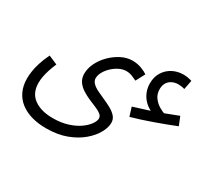

<svg xmlns="http://www.w3.org/2000/svg" viewBox="-139 -743 1336 1217"><g transform="rotate(30 529.0 -134.5)"><path d="M849 -187Q825 -195 804 -209.5Q783 -224 767 -244.5Q751 -265 742 -291Q733 -317 733 -346Q733 -393 755 -428Q777 -463 813 -481.5Q849 -500 891 -500Q906 -500 921 -497.5Q936 -495 953 -490L940 -423Q926 -427 914.5 -428.5Q903 -430 894 -430Q868 -430 847.5 -419.5Q827 -409 816 -390Q805 -371 805 -345Q805 -310 823 -285Q841 -260 866.5 -244.5Q892 -229 914 -223ZM727 -96 707 -160Q750 -173 801.5 -189.5Q853 -206 905 -225.5Q957 -245 1003 -263L1028 -201Q996 -188 957.5 -173.5Q919 -159 878 -144.5Q837 -130 798.5 -117.5Q760 -105 727 -96ZM43 16Q43 -5 47 -34Q51 -63 62.5 -100Q74 -137 95 -180L160 -152Q147 -122 138 -94Q129 -66 124.5 -42Q120 -18 120 5Q120 42 133 70Q146 98 171.5 116.5Q197 135 231.5 144.5Q266 154 309 154Q369 154 417 139Q465 124 498 100.5Q531 77 548 52.5Q565 28 565 10Q565 -7 549.5 -19.5Q534 -32 508 -42.5Q482 -53 453.5 -65.5Q425 -78 399.5 -94.5Q374 -111 358 -134.5Q342 -158 342 -191Q342 -229 361 -268.5Q380 -308 413 -341Q446 -374 486 -394.5Q526 -415 568 -415Q603 -415 634 -403Q665 -391 680 -380L645 -314Q629 -322 608.5 -330Q588 -338 567 -338Q540 -338 514 -325Q488 -312 466 -291Q444 -270 431.5 -246.5Q419 -223 419 -202Q419 -182 435 -166Q451 -150 477 -137.5Q503 -125 532.5 -112Q562 -99 588 -84.5Q614 -70 630.5 -51Q647 -32 647 -5Q647 28 625 68.5Q603 109 559.5 146Q516 183 452.5 207Q389 231 304 231Q247 231 199 217.5Q151 204 116 177Q81 150 62 109.5Q43 69 43 16Z"/></g></svg>

Font: Noto Sans Arabic Condensed
Style: Regular
Weight: 400
Width: 3
Designer: Monotype Design Team, Nadine Chahine, Nizar Qandah and Khaled Hosny
Foundry: Monotype Imaging Inc.
Version: Version 2.012